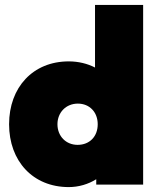

<svg xmlns="http://www.w3.org/2000/svg" viewBox="-20 -752 650 782"><path d="M260 10C301 10 340 -2 372 -22V0H563V-732H367V-477C336 -493 299 -502 260 -502C114 -502 17 -396 17 -246C17 -96 114 10 260 10ZM214 -246C214 -294 249 -330 297 -330C345 -330 378 -295 378 -246C378 -196 345 -162 296 -162C249 -162 214 -197 214 -246Z"/></svg>

Font: MV Cash Black
Style: Regular
Weight: 900
Designer: Rodrigo Fuenzalida
Foundry: fragTYPE
Version: Version 1.100;Glyphs 3.1.2 (3151)